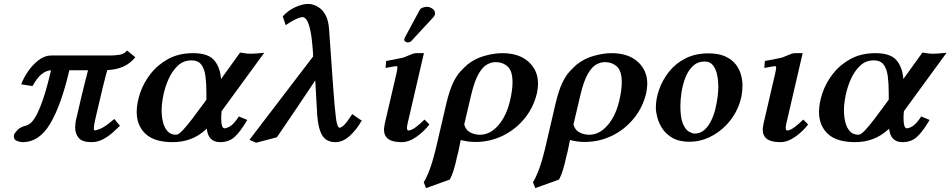

<svg xmlns="http://www.w3.org/2000/svg" viewBox="-20 -718 4881 986"><path d="M549 -433Q570 -433 595 -437Q620 -441 632 -459L675 -424Q647 -390 611 -375Q575 -360 531 -358Q523 -331 508 -270Q493 -209 470 -109Q466 -92 464 -79.5Q462 -67 462 -59Q462 -48 467 -48Q474 -48 497 -57.5Q520 -67 567 -107L596 -72Q581 -57 558.5 -37Q536 -17 508.5 -2.5Q481 12 450 12Q402 12 384 -10Q366 -32 366 -63Q366 -87 372 -109Q382 -153 396 -212.5Q410 -272 432 -357H336Q294 -177 237.5 -82.5Q181 12 97 12Q84 12 67.5 6Q51 0 51 -18Q51 -20 51.5 -22Q52 -24 52 -26Q54 -33 69 -49.5Q84 -66 114 -73Q123 -75 136 -85Q149 -95 165 -123Q181 -151 200.5 -207Q220 -263 242 -357Q217 -356 193.5 -337Q170 -318 147 -276L89 -285Q100 -316 123 -350Q146 -384 177.5 -408.5Q209 -433 242 -433Z M972 -445Q1049 -445 1080 -408.5Q1111 -372 1115 -312L1213 -448Q1236 -444 1248 -443Q1260 -442 1269 -442Q1280 -442 1297.5 -443.5Q1315 -445 1337 -447L1118 -147Q1117 -138 1116.5 -129Q1116 -120 1116 -112Q1116 -59 1133 -59Q1144 -59 1162.5 -70Q1181 -81 1207 -120L1250 -102Q1214 -41 1184.5 -14.5Q1155 12 1111 12Q1049 12 1042 -57Q1002 -20 959 -4Q916 12 867 12Q773 12 727.5 -30.5Q682 -73 682 -143Q682 -188 699.5 -240Q717 -292 753 -338.5Q789 -385 843.5 -415Q898 -445 972 -445ZM1040 -206V-241Q1040 -290 1035 -327.5Q1030 -365 1013.5 -386.5Q997 -408 963 -408Q922 -408 893 -380.5Q864 -353 845.5 -311.5Q827 -270 818.5 -227Q810 -184 810 -152Q810 -120 817 -91Q824 -62 840.5 -44Q857 -26 884 -26Q897 -26 918.5 -49Q940 -72 967 -107.5Q994 -143 1021 -180Z M1829 -104 1838 -100Q1813 -54 1777 -21Q1741 12 1703 12Q1656 12 1635 -22.5Q1614 -57 1609 -127L1599 -305Q1550 -232 1501 -159Q1452 -86 1402 -13L1295 15L1261 0L1588 -428Q1588 -439 1587 -451.5Q1586 -464 1585 -476Q1580 -538 1571.5 -571.5Q1563 -605 1553.5 -617.5Q1544 -630 1535 -630Q1521 -630 1498 -619Q1475 -608 1447 -589L1432 -634Q1459 -664 1496 -681Q1533 -698 1564 -698Q1575 -698 1591 -693Q1607 -688 1624.5 -674.5Q1642 -661 1654.5 -635Q1667 -609 1670 -567L1691 -270Q1699 -158 1705.5 -110Q1712 -62 1724 -62Q1732 -62 1746.5 -75.5Q1761 -89 1789 -132Z M2173 -683Q2187 -683 2200.5 -673.5Q2214 -664 2214 -650V-646Q2212 -636 2205 -629L2092 -507Q2088 -503 2082.5 -501.5Q2077 -500 2074 -500Q2069 -500 2062.5 -504Q2056 -508 2056 -513Q2056 -519 2059 -525L2136 -668Q2141 -676 2153 -679.5Q2165 -683 2173 -683ZM2157 -445 2073 -83Q2070 -70 2070 -61Q2070 -48 2078 -48Q2092 -48 2114 -64Q2136 -80 2160 -104L2185 -79Q2159 -44 2119.5 -16Q2080 12 2043 12Q1995 12 1973.5 -4.5Q1952 -21 1952 -52Q1952 -60 1953.5 -67.5Q1955 -75 1956 -83L2015 -337Q2021 -363 2021 -371Q2021 -378 2016 -378Q2009 -378 1998 -376Q1987 -374 1960 -369L1963 -405Q1977 -407 2004.5 -412.5Q2032 -418 2050 -422Q2058 -425 2068 -429Q2078 -433 2085 -436Q2094 -440 2101.5 -442.5Q2109 -445 2120 -445Z M2290 204 2168 248 2156 218Q2171 195 2189 146Q2207 97 2228 3L2272 -186Q2288 -253 2306 -291Q2324 -329 2343.5 -350Q2363 -371 2380 -386Q2420 -418 2469.5 -431.5Q2519 -445 2559 -445Q2645 -445 2694 -401Q2743 -357 2743 -288Q2743 -277 2741.5 -265.5Q2740 -254 2738 -242Q2720 -165 2672.5 -108Q2625 -51 2560 -20Q2495 11 2422 11Q2399 11 2380 8Q2361 5 2346 1Q2344 9 2342.5 18Q2341 27 2339 36Q2337 48 2333.5 62Q2330 76 2327 87Q2320 122 2310.5 153Q2301 184 2290 204ZM2599 -200Q2612 -255 2612 -295Q2612 -354 2587 -376.5Q2562 -399 2524 -399Q2504 -399 2481.5 -387Q2459 -375 2438 -339Q2417 -303 2400 -232L2364 -79Q2371 -51 2394 -38.5Q2417 -26 2445 -26Q2497 -26 2539 -74.5Q2581 -123 2599 -200Z M2851 204 2729 248 2717 218Q2732 195 2750 146Q2768 97 2789 3L2833 -186Q2849 -253 2867 -291Q2885 -329 2904.5 -350Q2924 -371 2941 -386Q2981 -418 3030.5 -431.5Q3080 -445 3120 -445Q3206 -445 3255 -401Q3304 -357 3304 -288Q3304 -277 3302.5 -265.5Q3301 -254 3299 -242Q3281 -165 3233.5 -108Q3186 -51 3121 -20Q3056 11 2983 11Q2960 11 2941 8Q2922 5 2907 1Q2905 9 2903.5 18Q2902 27 2900 36Q2898 48 2894.5 62Q2891 76 2888 87Q2881 122 2871.5 153Q2862 184 2851 204ZM3160 -200Q3173 -255 3173 -295Q3173 -354 3148 -376.5Q3123 -399 3085 -399Q3065 -399 3042.5 -387Q3020 -375 2999 -339Q2978 -303 2961 -232L2925 -79Q2932 -51 2955 -38.5Q2978 -26 3006 -26Q3058 -26 3100 -74.5Q3142 -123 3160 -200Z M3348 -165Q3348 -210 3365 -258.5Q3382 -307 3415.5 -349.5Q3449 -392 3500 -418Q3551 -444 3618 -444Q3670 -444 3704 -428.5Q3738 -413 3757.5 -388.5Q3777 -364 3785 -335Q3793 -306 3793 -279Q3793 -220 3770.5 -167.5Q3748 -115 3709 -75Q3670 -35 3621.5 -12.5Q3573 10 3522 10Q3468 10 3434 -9.5Q3400 -29 3381.5 -57.5Q3363 -86 3355.5 -115.5Q3348 -145 3348 -165ZM3474 -173Q3474 -112 3487.5 -81.5Q3501 -51 3518.5 -41.5Q3536 -32 3547 -32Q3576 -32 3597 -50.5Q3618 -69 3632 -98Q3646 -127 3654 -160Q3662 -193 3665.5 -223Q3669 -253 3669 -272Q3669 -303 3663 -332.5Q3657 -362 3642 -382Q3627 -402 3599 -402Q3563 -402 3538.5 -379Q3514 -356 3500 -320Q3486 -284 3480 -245Q3474 -206 3474 -173Z M4102 -445 4018 -83Q4015 -70 4015 -61Q4015 -48 4023 -48Q4037 -48 4059 -64Q4081 -80 4105 -104L4130 -79Q4104 -44 4064.5 -16Q4025 12 3988 12Q3940 12 3918.5 -4.5Q3897 -21 3897 -52Q3897 -60 3898.5 -67.5Q3900 -75 3901 -83L3960 -337Q3966 -363 3966 -371Q3966 -378 3961 -378Q3954 -378 3943 -376Q3932 -374 3905 -369L3908 -405Q3922 -407 3949.5 -412.5Q3977 -418 3995 -422Q4003 -425 4013 -429Q4023 -433 4030 -436Q4039 -440 4046.5 -442.5Q4054 -445 4065 -445Z M4476 -445Q4553 -445 4584 -408.5Q4615 -372 4619 -312L4717 -448Q4740 -444 4752 -443Q4764 -442 4773 -442Q4784 -442 4801.5 -443.5Q4819 -445 4841 -447L4622 -147Q4621 -138 4620.5 -129Q4620 -120 4620 -112Q4620 -59 4637 -59Q4648 -59 4666.5 -70Q4685 -81 4711 -120L4754 -102Q4718 -41 4688.5 -14.5Q4659 12 4615 12Q4553 12 4546 -57Q4506 -20 4463 -4Q4420 12 4371 12Q4277 12 4231.5 -30.5Q4186 -73 4186 -143Q4186 -188 4203.5 -240Q4221 -292 4257 -338.5Q4293 -385 4347.5 -415Q4402 -445 4476 -445ZM4544 -206V-241Q4544 -290 4539 -327.5Q4534 -365 4517.5 -386.5Q4501 -408 4467 -408Q4426 -408 4397 -380.5Q4368 -353 4349.5 -311.5Q4331 -270 4322.5 -227Q4314 -184 4314 -152Q4314 -120 4321 -91Q4328 -62 4344.5 -44Q4361 -26 4388 -26Q4401 -26 4422.5 -49Q4444 -72 4471 -107.5Q4498 -143 4525 -180Z"/></svg>

Font: Libertinus Serif Semibold Italic
Style: Regular
Weight: 600
Italic angle: -11.5°
Designer: Philipp H. Poll, Khaled Hosny
Foundry: Caleb Maclennan
Version: Version 7.051;RELEASE